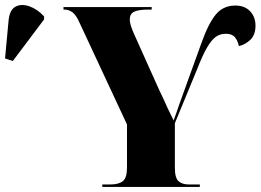

<svg xmlns="http://www.w3.org/2000/svg" viewBox="-248 -742 1034 762"><path d="M158 0V-10H191Q223 -10 239.5 -23Q256 -36 256 -77V-248L68 -651Q55 -681 40.5 -692.5Q26 -704 7 -704H4V-714H354V-704H342Q302 -704 284.5 -695.5Q267 -687 267 -665Q267 -644 285 -605L382 -389Q393 -367 400 -351Q407 -335 416 -315.5Q425 -296 441 -264Q446 -278 453 -297Q460 -316 465 -332L551 -570Q579 -649 608.5 -684.5Q638 -720 686 -720Q723 -720 744.5 -697.5Q766 -675 766 -640Q766 -604 746 -584.5Q726 -565 700 -559Q696 -580 684.5 -594Q673 -608 648 -608Q625 -608 608 -595.5Q591 -583 573.5 -553Q556 -523 535 -469L446 -253V-76Q446 -36 460.5 -23Q475 -10 500 -10H545V0ZM-197 -500 -228 -510 -214 -660Q-210 -703 -186.5 -715.5Q-163 -728 -131.5 -717Q-100 -706 -73 -677V-665Z"/></svg>

Font: Noto Serif Display SemiCondensed Black
Style: Regular
Weight: 900
Width: 4
Designer: Monotype Design Team
Foundry: Monotype Imaging Inc.
Version: Version 2.009